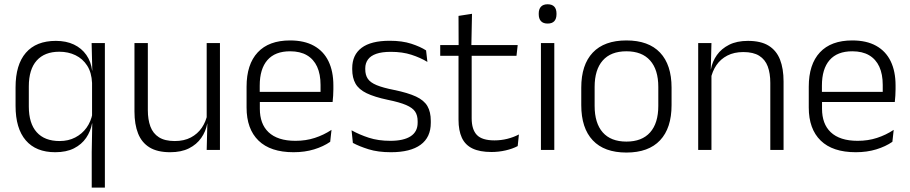

<svg xmlns="http://www.w3.org/2000/svg" viewBox="-20 -684 4151 876"><path d="M232 10.5Q144 10.5 97.5 -43.8Q51 -98 51 -201V-285.5Q51 -389 98 -443.2Q145 -497.5 235 -497.5Q282 -497.5 317.2 -480.8Q352.5 -464 374 -433.2Q395.5 -402.5 400.5 -361H420.5L400 -305.5Q398 -353 377.8 -384.5Q357.5 -416 324.5 -432Q291.5 -448 250.5 -448Q183.5 -448 147.5 -407.8Q111.5 -367.5 111.5 -290V-198Q111.5 -121 147.5 -80.8Q183.5 -40.5 252 -40.5Q292 -40.5 323.2 -56.8Q354.5 -73 374.8 -101.2Q395 -129.5 402 -166L417.5 -121H400Q393.5 -85 373 -55Q352.5 -25 317.5 -7.2Q282.5 10.5 232 10.5ZM458.5 172H398.5V9L401 -128L400 -140.5V-346L401 -366L398 -487.5H458.5Z M593.5 -487.5H654.5V-181.5Q654.5 -138.5 666.2 -106.8Q678 -75 705 -57.8Q732 -40.5 777.5 -40.5Q820 -40.5 850.8 -56.8Q881.5 -73 900.8 -101.2Q920 -129.5 926.5 -164.5L939 -120H925.5Q919 -84.5 898.2 -54.8Q877.5 -25 842.2 -7.2Q807 10.5 756.5 10.5Q698 10.5 662.2 -11.5Q626.5 -33.5 610 -75Q593.5 -116.5 593.5 -175.5ZM923 -487.5H983.5V0H923L926 -120.5L923 -123.5Z M1319.5 10.5Q1214 10.5 1159.5 -42.5Q1105 -95.5 1105 -193.5V-288.5Q1105 -390.5 1155.8 -445Q1206.5 -499.5 1303.5 -499.5Q1368.5 -499.5 1412.5 -475Q1456.5 -450.5 1478.8 -404.5Q1501 -358.5 1501 -294V-276.5Q1501 -262 1500 -247.5Q1499 -233 1497.5 -218.5H1441.5Q1442.5 -240.5 1442.5 -260.2Q1442.5 -280 1442.5 -296.5Q1442.5 -345.5 1426.8 -379.8Q1411 -414 1380.2 -432Q1349.5 -450 1303.5 -450Q1235 -450 1200 -409.8Q1165 -369.5 1165 -293.5V-246L1165.5 -238V-187.5Q1165.5 -154 1175.2 -127Q1185 -100 1205.2 -80.8Q1225.5 -61.5 1256.2 -51.5Q1287 -41.5 1328 -41.5Q1375.5 -41.5 1416.2 -54.8Q1457 -68 1492.5 -91.5L1486.5 -37Q1455.5 -15.5 1413 -2.5Q1370.5 10.5 1319.5 10.5ZM1484 -218.5H1136.5V-265H1484Z M1763.5 10.5Q1704.5 10.5 1661.5 -3Q1618.5 -16.5 1590 -32L1584 -89.5Q1620 -69.5 1663 -55.5Q1706 -41.5 1761 -41.5Q1821.5 -41.5 1853.5 -62.2Q1885.5 -83 1885.5 -124V-131Q1885.5 -157.5 1874 -174.8Q1862.5 -192 1833 -204.8Q1803.5 -217.5 1749.5 -228.5Q1688 -241.5 1652.5 -258.8Q1617 -276 1602 -302.5Q1587 -329 1587 -368V-373Q1587 -433.5 1629.8 -465.8Q1672.5 -498 1758 -498Q1815 -498 1856.5 -484.5Q1898 -471 1924 -454L1930 -401.5Q1898 -421 1857 -434.2Q1816 -447.5 1763 -447.5Q1722.5 -447.5 1696.8 -438.5Q1671 -429.5 1658.8 -412.5Q1646.5 -395.5 1646.5 -372.5V-368Q1646.5 -342 1658 -324.8Q1669.5 -307.5 1698.5 -295.5Q1727.5 -283.5 1778.5 -273.5Q1841.5 -260.5 1878 -243.5Q1914.5 -226.5 1930 -200Q1945.5 -173.5 1945.5 -132.5V-123.5Q1945.5 -57.5 1899 -23.5Q1852.5 10.5 1763.5 10.5Z M2222.5 9.5Q2169 9.5 2135.8 -6.5Q2102.5 -22.5 2087.2 -55.5Q2072 -88.5 2072 -137.5V-455.5H2132V-144.5Q2132 -93 2155.8 -68.2Q2179.5 -43.5 2236 -43.5Q2266 -43.5 2294.2 -50.5Q2322.5 -57.5 2347.5 -70.5L2342 -17.5Q2318.5 -5 2287 2.2Q2255.5 9.5 2222.5 9.5ZM2336.5 -429.5H1988.5V-478.5H2342ZM2130.5 -471.5H2072.5L2072 -611.5L2133.5 -621Z M2509 0H2448V-487.5H2509ZM2478.5 -576.5Q2458.5 -576.5 2448.2 -587.5Q2438 -598.5 2438 -619V-622.5Q2438 -642.5 2448.2 -653.5Q2458.5 -664.5 2478.5 -664.5Q2499 -664.5 2509 -653.5Q2519 -642.5 2519 -622.5V-619Q2519 -598.5 2509 -587.5Q2499 -576.5 2478.5 -576.5Z M2838 12Q2737 12 2684.5 -43.8Q2632 -99.5 2632 -204.5V-284Q2632 -388.5 2684.5 -444Q2737 -499.5 2838 -499.5Q2939 -499.5 2991.5 -444Q3044 -388.5 3044 -284V-204.5Q3044 -99.5 2991.5 -43.8Q2939 12 2838 12ZM2838 -38Q2909 -38 2946.2 -80Q2983.5 -122 2983.5 -201V-287.5Q2983.5 -366 2946.2 -408Q2909 -450 2838 -450Q2767 -450 2730 -408Q2693 -366 2693 -287.5V-201Q2693 -122 2730 -80Q2767 -38 2838 -38Z M3555 0H3494.5V-306Q3494.5 -349.5 3482.8 -381Q3471 -412.5 3444 -429.5Q3417 -446.5 3371.5 -446.5Q3329.5 -446.5 3298.5 -430.5Q3267.5 -414.5 3248.5 -386.5Q3229.5 -358.5 3222.5 -322.5L3210 -367.5H3223.5Q3230 -403.5 3250.8 -432.8Q3271.5 -462 3306.8 -479.8Q3342 -497.5 3392.5 -497.5Q3451.5 -497.5 3487 -475.5Q3522.5 -453.5 3538.8 -412.2Q3555 -371 3555 -312ZM3226 0H3165.5V-487.5H3226L3223 -367L3226 -364Z M3884.5 10.5Q3779 10.5 3724.5 -42.5Q3670 -95.5 3670 -193.5V-288.5Q3670 -390.5 3720.8 -445Q3771.5 -499.5 3868.5 -499.5Q3933.5 -499.5 3977.5 -475Q4021.5 -450.5 4043.8 -404.5Q4066 -358.5 4066 -294V-276.5Q4066 -262 4065 -247.5Q4064 -233 4062.5 -218.5H4006.5Q4007.5 -240.5 4007.5 -260.2Q4007.5 -280 4007.5 -296.5Q4007.5 -345.5 3991.8 -379.8Q3976 -414 3945.2 -432Q3914.5 -450 3868.5 -450Q3800 -450 3765 -409.8Q3730 -369.5 3730 -293.5V-246L3730.5 -238V-187.5Q3730.5 -154 3740.2 -127Q3750 -100 3770.2 -80.8Q3790.5 -61.5 3821.2 -51.5Q3852 -41.5 3893 -41.5Q3940.5 -41.5 3981.2 -54.8Q4022 -68 4057.5 -91.5L4051.5 -37Q4020.5 -15.5 3978 -2.5Q3935.5 10.5 3884.5 10.5ZM4049 -218.5H3701.5V-265H4049Z"/></svg>

Font: Anek Devanagari Medium Light
Style: Regular
Weight: 300
Version: Version 1.003